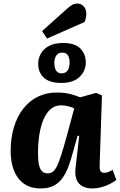

<svg xmlns="http://www.w3.org/2000/svg" viewBox="-20 -1047 675 1081"><path d="M541 -117Q540 -95 545 -84.5Q550 -74 567 -74Q578 -74 590.5 -79Q603 -84 614 -91L635 -34Q623 -24 601 -12.5Q579 -1 552.5 6.5Q526 14 499 14Q468 14 445 2Q422 -10 411.5 -35Q401 -60 405 -99L426 -282L417 -283L391 -191Q379 -146 365 -108.5Q351 -71 331 -43.5Q311 -16 281.5 -1Q252 14 208 14Q152 14 114.5 -13Q77 -40 58.5 -87Q40 -134 40 -196Q40 -269 58 -329.5Q76 -390 110 -434Q144 -478 192 -502Q240 -526 300 -526Q344 -526 378 -517Q412 -508 431 -499L521 -524L554 -510ZM248 -71Q264 -71 276 -79Q288 -87 299.5 -109Q311 -131 324.5 -173.5Q338 -216 357 -285L398 -437Q386 -443 365 -448.5Q344 -454 323 -454Q290 -454 265.5 -433Q241 -412 225 -374.5Q209 -337 201.5 -288.5Q194 -240 194 -186Q194 -142 200 -117Q206 -92 218 -81.5Q230 -71 248 -71ZM361 -1001Q377 -1015 389 -1021Q401 -1027 416 -1027Q436 -1027 451 -1011.5Q466 -996 466 -968Q466 -959 463.5 -946.5Q461 -934 456 -923L245 -830L217 -872ZM325 -580Q259 -580 227 -609.5Q195 -639 195 -688Q195 -719 210.5 -746Q226 -773 257 -789Q288 -805 336 -805Q401 -805 432 -774Q463 -743 463 -696Q463 -647 427.5 -613.5Q392 -580 325 -580ZM327 -634Q342 -634 352 -641.5Q362 -649 367 -662.5Q372 -676 372 -695Q372 -714 367 -726.5Q362 -739 353 -745Q344 -751 331 -751Q309 -751 297.5 -735Q286 -719 286 -693Q286 -665 296 -649.5Q306 -634 327 -634Z"/></svg>

Font: Literata
Style: Bold Italic
Weight: 700
Italic angle: -2°
Designer: Latin by Veronika Burian and Jose Scaglione. Greek by Irene Vlachou. Cyrillic by Vera Evstafieva
Foundry: TypeTogether
Version: Version 3.103;gftools[0.9.29]